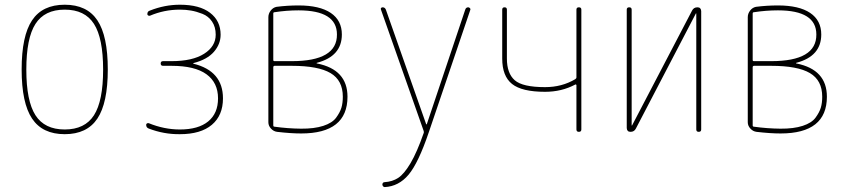

<svg xmlns="http://www.w3.org/2000/svg" viewBox="-20 -550 3540 801"><path d="M372.1 -450.2Q334 -509.8 250 -509.8Q166 -509.8 127.9 -450.2Q89.8 -390.6 89.8 -259.8Q89.8 -128.9 127.9 -69.3Q166 -9.8 250 -9.8Q334 -9.8 372.1 -69.3Q410.2 -128.9 410.2 -259.8Q410.2 -390.6 372.1 -450.2ZM386.2 -55.2Q342.8 9.8 250 9.8Q157.2 9.8 113.8 -55.2Q70.3 -120.1 70.3 -260.3Q70.3 -400.4 113.8 -465.3Q157.2 -530.3 250 -530.3Q342.8 -530.3 386.2 -465.3Q429.7 -400.4 429.7 -260.3Q429.7 -120.1 386.2 -55.2Z M600.6 -13.7Q589.8 -17.6 589.8 -29.3Q589.8 -33.2 593.3 -35.2Q596.7 -37.1 600.6 -36.1Q665 -9.8 730.5 -9.8Q807.6 -9.8 848.6 -43.5Q889.6 -77.1 889.6 -139.6Q889.6 -205.1 841.3 -240.2Q793 -275.4 695.3 -275.4H660.2Q650.4 -275.4 650.4 -285.2Q650.4 -294.9 660.2 -294.9H695.3Q783.2 -294.9 831.5 -325.7Q879.9 -356.4 879.9 -405.3Q879.9 -437.5 864.7 -460Q849.6 -482.4 824.7 -492.2Q799.8 -502 777.3 -505.9Q754.9 -509.8 730.5 -509.8Q665 -509.8 605.5 -484.4Q601.6 -483.4 598.1 -485.4Q594.7 -487.3 594.7 -491.2Q594.7 -502.9 605.5 -505.9Q667 -530.3 730.5 -530.3Q812.5 -530.3 856.4 -496.6Q900.4 -462.9 900.4 -405.3Q900.4 -366.2 872.6 -334Q844.7 -301.8 788.1 -287.1Q786.1 -287.1 786.1 -285.2Q786.1 -284.2 787.1 -284.2Q910.2 -253.9 910.2 -139.6Q910.2 -68.4 863.8 -29.3Q817.4 9.8 730.5 9.8Q664.1 10.7 600.6 -13.7Z M1120.1 -269.5V-27.3Q1120.1 -21.5 1125 -21.5Q1180.7 -13.7 1235.8 -13.2Q1291 -12.7 1328.6 -24.9Q1366.2 -37.1 1382.3 -59.1Q1398.4 -81.1 1404.3 -100.6Q1410.2 -120.1 1410.2 -146.5Q1410.2 -214.8 1358.9 -245.1Q1307.6 -275.4 1197.3 -275.4H1125Q1120.1 -274.4 1120.1 -269.5ZM1120.1 -493.2V-299.8Q1120.1 -294.9 1125 -294.9H1197.3Q1386.7 -294.9 1385.7 -406.2Q1385.7 -506.8 1225.6 -506.8Q1175.8 -506.8 1125 -499Q1120.1 -499 1120.1 -493.2ZM1135.7 0Q1121.1 -2 1110.4 -13.7Q1099.6 -25.4 1099.6 -40V-478.5Q1099.6 -493.2 1109.4 -505.9Q1119.1 -518.6 1133.8 -521.5Q1178.7 -527.3 1225.6 -527.3Q1313.5 -527.3 1359.9 -496.1Q1406.2 -464.8 1406.2 -406.2Q1406.2 -315.4 1302.7 -288.1Q1300.8 -288.1 1300.8 -286.1Q1300.8 -285.2 1302.7 -285.2Q1429.7 -259.8 1429.7 -146.5Q1429.7 6.8 1236.3 6.8Q1193.4 6.8 1135.7 0Z M1747.1 -4.9 1569.3 -509.8Q1567.4 -513.7 1569.8 -516.6Q1572.3 -519.5 1576.2 -519.5Q1585.9 -519.5 1589.8 -509.8L1757.8 -32.2Q1757.8 -31.2 1758.8 -31.2Q1760.7 -31.2 1760.7 -32.2L1920.9 -509.8Q1923.8 -519.5 1933.6 -519.5Q1936.5 -519.5 1939.9 -516.6Q1943.4 -513.7 1942.4 -509.8L1769.5 0Q1725.6 129.9 1684.6 178.7Q1643.6 227.5 1585 230.5Q1581.1 230.5 1578.1 227.1Q1575.2 223.6 1575.2 219.7Q1575.2 215.8 1577.6 212.9Q1580.1 210 1584 210Q1617.2 208 1641.6 191.9Q1666 175.8 1692.9 130.4Q1719.7 85 1748 3.9Q1749 1 1747.1 -4.9Z M2253.9 -167Q2157.2 -167 2116.2 -199.7Q2075.2 -232.4 2075.2 -305.7V-509.8Q2075.2 -519.5 2085 -519.5Q2094.7 -519.5 2094.7 -509.8V-305.7Q2094.7 -244.1 2127.4 -215.3Q2160.2 -186.5 2253.9 -186.5Q2324.2 -186.5 2379.9 -219.7Q2384.8 -222.7 2384.8 -227.5V-509.8Q2384.8 -519.5 2395 -519.5Q2405.3 -519.5 2405.3 -509.8V-9.8Q2405.3 0 2395 0Q2384.8 0 2384.8 -9.8V-195.3Q2384.8 -196.3 2383.3 -197.3Q2381.8 -198.2 2379.9 -197.3Q2323.2 -167 2253.9 -167Z M2610.4 0Q2595.7 0 2594.7 -15.6V-509.8Q2594.7 -519.5 2605 -519.5Q2615.2 -519.5 2615.2 -509.8V-27.3Q2615.2 -26.4 2616.2 -26.4Q2617.2 -26.4 2617.2 -27.3L2867.2 -505.9Q2874 -519.5 2889.6 -519.5Q2904.3 -519.5 2905.3 -503.9V-9.8Q2905.3 0 2895 0Q2884.8 0 2884.8 -9.8V-493.2Q2884.8 -494.1 2883.8 -494.1Q2882.8 -494.1 2882.8 -493.2L2632.8 -13.7Q2626 0 2610.4 0Z M3120.1 -269.5V-27.3Q3120.1 -21.5 3125 -21.5Q3180.7 -13.7 3235.8 -13.2Q3291 -12.7 3328.6 -24.9Q3366.2 -37.1 3382.3 -59.1Q3398.4 -81.1 3404.3 -100.6Q3410.2 -120.1 3410.2 -146.5Q3410.2 -214.8 3358.9 -245.1Q3307.6 -275.4 3197.3 -275.4H3125Q3120.1 -274.4 3120.1 -269.5ZM3120.1 -493.2V-299.8Q3120.1 -294.9 3125 -294.9H3197.3Q3386.7 -294.9 3385.7 -406.2Q3385.7 -506.8 3225.6 -506.8Q3175.8 -506.8 3125 -499Q3120.1 -499 3120.1 -493.2ZM3135.7 0Q3121.1 -2 3110.4 -13.7Q3099.6 -25.4 3099.6 -40V-478.5Q3099.6 -493.2 3109.4 -505.9Q3119.1 -518.6 3133.8 -521.5Q3178.7 -527.3 3225.6 -527.3Q3313.5 -527.3 3359.9 -496.1Q3406.2 -464.8 3406.2 -406.2Q3406.2 -315.4 3302.7 -288.1Q3300.8 -288.1 3300.8 -286.1Q3300.8 -285.2 3302.7 -285.2Q3429.7 -259.8 3429.7 -146.5Q3429.7 6.8 3236.3 6.8Q3193.4 6.8 3135.7 0Z"/></svg>

Font: Rounded Mgen+ 1mn thin
Style: Regular
Weight: 100
Designer: [Source Han Sans]
Ryoko NISHIZUKA  (kana & ideographs); Paul D. Hunt (Latin, Greek & Cyrillic); Wenlong ZHANG  (bopomofo
Version: Version 1.059.20150602